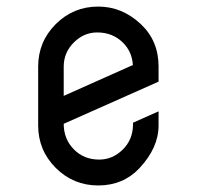

<svg xmlns="http://www.w3.org/2000/svg" viewBox="-20 -567 602 587"><path d="M283.2 -79.1Q324.2 -79.1 355.5 -109.9Q385.7 -139.6 386.7 -185.1V-191.9L464.8 -226.6V-183.6Q464.8 -115.2 406.2 -52.7Q356.4 0 280.3 0Q204.1 0 150.4 -53.7Q96.7 -107.4 96.7 -183.6V-363.3Q96.7 -439.5 150.4 -493.2Q204.1 -546.9 280.3 -546.9Q353.5 -546.9 410.6 -493.2Q464.8 -442.4 464.8 -363.3V-317.4L174.8 -188.5Q174.8 -142.1 205.6 -110.6Q236.3 -79.1 283.2 -79.1ZM277.3 -467.8Q236.3 -467.8 205.6 -437Q174.8 -406.2 174.8 -363.3Q174.8 -362.3 174.8 -361.8V-273.9L386.2 -368.2Q383.8 -409.2 355.5 -437Q324.2 -467.8 277.3 -467.8Z"/></svg>

Font: NovaMono
Style: Regular
Weight: 400
Monospace: yes
Version: Version 1.2